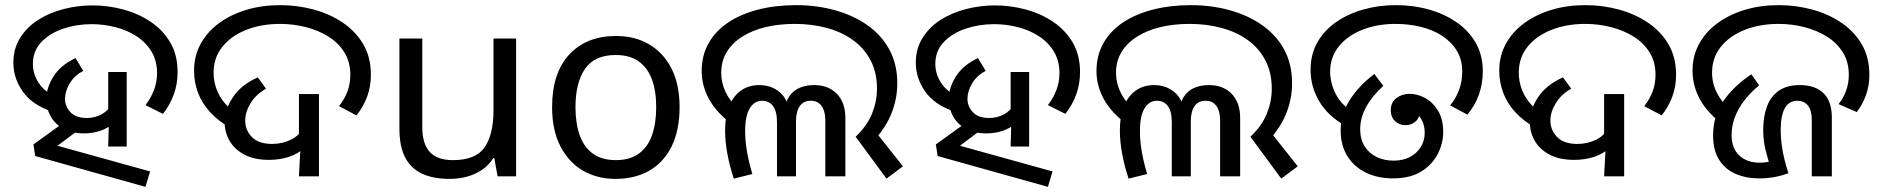

<svg xmlns="http://www.w3.org/2000/svg" viewBox="-20 -686 7325 747"><path d="M546 -277Q567 -304 579 -335.5Q591 -367 591 -402Q591 -450 569 -486Q547 -522 510.5 -545.5Q474 -569 428.5 -580.5Q383 -592 336 -592Q278 -592 226 -574.5Q174 -557 141 -522.5Q108 -488 108 -437Q108 -397 131.5 -362Q155 -327 202 -307L180 -253Q105 -278 68.5 -330Q32 -382 32 -442Q32 -496 58 -538Q84 -580 127.5 -608Q171 -636 226.5 -650.5Q282 -665 340 -665Q401 -665 460 -649Q519 -633 566.5 -601Q614 -569 642.5 -520.5Q671 -472 671 -406Q671 -359 656 -318Q641 -277 614 -243ZM117 -79 110 -124 247 -223 293 -186 152 -80 182 -125 564 -19 546 41ZM307 -167Q259 -167 226 -185.5Q193 -204 176.5 -234.5Q160 -265 160 -299Q160 -344 188 -388.5Q216 -433 274 -460L304 -410Q270 -393 251.5 -362Q233 -331 233 -302Q233 -272 254 -249.5Q275 -227 318 -227Q348 -227 374 -240.5Q400 -254 416 -282L457 -261Q446 -229 423 -208Q400 -187 370 -177Q340 -167 307 -167ZM404 -226 401 -238V-406H473V-116H401Z M1026 -64Q969 -64 930.5 -84.5Q892 -105 873 -138.5Q854 -172 854 -210Q854 -259 886 -307.5Q918 -356 983 -385L1015 -341Q976 -319 955 -284.5Q934 -250 934 -217Q934 -180 960 -153Q986 -126 1039 -126Q1078 -126 1112 -142.5Q1146 -159 1163 -195L1207 -177Q1194 -139 1167.5 -113.5Q1141 -88 1105 -76Q1069 -64 1026 -64ZM1150 -130 1143 -143V-320H1221V0H1143ZM877 -188Q829 -215 797.5 -249.5Q766 -284 750.5 -325Q735 -366 735 -411Q735 -469 761 -516Q787 -563 833 -596.5Q879 -630 939.5 -648Q1000 -666 1070 -666Q1137 -666 1200 -649Q1263 -632 1313.5 -598Q1364 -564 1393.5 -513.5Q1423 -463 1423 -395Q1423 -350 1408.5 -310.5Q1394 -271 1367 -237L1299 -273Q1320 -299 1331.5 -329.5Q1343 -360 1343 -395Q1343 -445 1320 -482Q1297 -519 1258 -543.5Q1219 -568 1170 -580.5Q1121 -593 1070 -593Q997 -593 938.5 -570Q880 -547 845.5 -504.5Q811 -462 811 -403Q811 -372 821.5 -342Q832 -312 852.5 -287Q873 -262 903 -244L877 -188Z M1988 -536V0H1916L1903 -71H1899Q1882 -43 1855 -25Q1828 -7 1796 1.5Q1764 10 1729 10Q1665 10 1621.5 -10.5Q1578 -31 1556 -74Q1534 -117 1534 -185V-536H1623V-191Q1623 -127 1652 -95Q1681 -63 1742 -63Q1831 -63 1865.5 -113Q1900 -163 1900 -257V-536Z M2624 -269Q2624 -180 2593.5 -117.5Q2563 -55 2507 -22.5Q2451 10 2374 10Q2303 10 2247.5 -22.5Q2192 -55 2160 -117.5Q2128 -180 2128 -269Q2128 -402 2195 -474Q2262 -546 2377 -546Q2450 -546 2505.5 -513.5Q2561 -481 2592.5 -419.5Q2624 -358 2624 -269ZM2219 -269Q2219 -206 2235.5 -159.5Q2252 -113 2287 -88Q2322 -63 2376 -63Q2430 -63 2465 -88Q2500 -113 2516.5 -159.5Q2533 -206 2533 -269Q2533 -333 2516 -378Q2499 -423 2464.5 -447.5Q2430 -472 2375 -472Q2293 -472 2256 -418Q2219 -364 2219 -269Z M3309 -154Q3354 -197 3373 -244.5Q3392 -292 3392 -341Q3392 -404 3367 -451.5Q3342 -499 3298 -530.5Q3254 -562 3196 -577.5Q3138 -593 3072 -593Q3012 -593 2960.5 -581Q2909 -569 2869.5 -544.5Q2830 -520 2808 -484.5Q2786 -449 2786 -402Q2786 -365 2802.5 -329Q2819 -293 2856 -258L2830 -201Q2767 -248 2738.5 -300.5Q2710 -353 2710 -409Q2710 -471 2737.5 -519Q2765 -567 2814.5 -599.5Q2864 -632 2931 -649Q2998 -666 3077 -666Q3158 -666 3229.5 -646Q3301 -626 3355.5 -587.5Q3410 -549 3440.5 -492.5Q3471 -436 3471 -362Q3471 -298 3445.5 -238Q3420 -178 3364 -123L3378 -184L3493 -39L3429 9ZM2835 9Q2820 -35 2810.5 -84.5Q2801 -134 2801 -179Q2801 -235 2817.5 -274.5Q2834 -314 2864 -334.5Q2894 -355 2934 -355Q2981 -355 3014 -327Q3047 -299 3052 -243H3030Q3034 -286 3050.5 -310.5Q3067 -335 3092.5 -345Q3118 -355 3147 -355Q3203 -355 3236 -321Q3269 -287 3269 -227V0H3191V-220Q3191 -227 3189.5 -239Q3188 -251 3182.5 -263.5Q3177 -276 3165.5 -285Q3154 -294 3134 -294Q3106 -294 3091.5 -273Q3077 -252 3077 -214V0H3003V-210Q3003 -253 2987.5 -273.5Q2972 -294 2945 -294Q2915 -294 2897 -264.5Q2879 -235 2879 -175Q2879 -150 2882.5 -121.5Q2886 -93 2892.5 -64.5Q2899 -36 2907 -9L2835 9Z M4057 -277Q4078 -304 4090 -335.5Q4102 -367 4102 -402Q4102 -450 4080 -486Q4058 -522 4021.5 -545.5Q3985 -569 3939.5 -580.5Q3894 -592 3847 -592Q3789 -592 3737 -574.5Q3685 -557 3652 -522.5Q3619 -488 3619 -437Q3619 -397 3642.5 -362Q3666 -327 3713 -307L3691 -253Q3616 -278 3579.5 -330Q3543 -382 3543 -442Q3543 -496 3569 -538Q3595 -580 3638.5 -608Q3682 -636 3737.5 -650.5Q3793 -665 3851 -665Q3912 -665 3971 -649Q4030 -633 4077.5 -601Q4125 -569 4153.5 -520.5Q4182 -472 4182 -406Q4182 -359 4167 -318Q4152 -277 4125 -243ZM3628 -79 3621 -124 3758 -223 3804 -186 3663 -80 3693 -125 4075 -19 4057 41ZM3818 -167Q3770 -167 3737 -185.5Q3704 -204 3687.5 -234.5Q3671 -265 3671 -299Q3671 -344 3699 -388.5Q3727 -433 3785 -460L3815 -410Q3781 -393 3762.5 -362Q3744 -331 3744 -302Q3744 -272 3765 -249.5Q3786 -227 3829 -227Q3859 -227 3885 -240.5Q3911 -254 3927 -282L3968 -261Q3957 -229 3934 -208Q3911 -187 3881 -177Q3851 -167 3818 -167ZM3915 -226 3912 -238V-406H3984V-116H3912Z M4845 -154Q4890 -197 4909 -244.5Q4928 -292 4928 -341Q4928 -404 4903 -451.5Q4878 -499 4834 -530.5Q4790 -562 4732 -577.5Q4674 -593 4608 -593Q4548 -593 4496.5 -581Q4445 -569 4405.5 -544.5Q4366 -520 4344 -484.5Q4322 -449 4322 -402Q4322 -365 4338.5 -329Q4355 -293 4392 -258L4366 -201Q4303 -248 4274.5 -300.5Q4246 -353 4246 -409Q4246 -471 4273.5 -519Q4301 -567 4350.5 -599.5Q4400 -632 4467 -649Q4534 -666 4613 -666Q4694 -666 4765.5 -646Q4837 -626 4891.5 -587.5Q4946 -549 4976.5 -492.5Q5007 -436 5007 -362Q5007 -298 4981.5 -238Q4956 -178 4900 -123L4914 -184L5029 -39L4965 9ZM4371 9Q4356 -35 4346.5 -84.5Q4337 -134 4337 -179Q4337 -235 4353.5 -274.5Q4370 -314 4400 -334.5Q4430 -355 4470 -355Q4517 -355 4550 -327Q4583 -299 4588 -243H4566Q4570 -286 4586.5 -310.5Q4603 -335 4628.5 -345Q4654 -355 4683 -355Q4739 -355 4772 -321Q4805 -287 4805 -227V0H4727V-220Q4727 -227 4725.5 -239Q4724 -251 4718.5 -263.5Q4713 -276 4701.5 -285Q4690 -294 4670 -294Q4642 -294 4627.5 -273Q4613 -252 4613 -214V0H4539V-210Q4539 -253 4523.5 -273.5Q4508 -294 4481 -294Q4451 -294 4433 -264.5Q4415 -235 4415 -175Q4415 -150 4418.5 -121.5Q4422 -93 4428.5 -64.5Q4435 -36 4443 -9L4371 9Z M5079 -414Q5079 -474 5105 -520.5Q5131 -567 5177.5 -599.5Q5224 -632 5284 -649Q5344 -666 5411 -666Q5480 -666 5541 -648.5Q5602 -631 5649 -598Q5696 -565 5722.5 -517.5Q5749 -470 5749 -409Q5749 -360 5733.5 -317Q5718 -274 5689 -240L5622 -276Q5645 -304 5657 -337Q5669 -370 5669 -408Q5669 -454 5648 -488.5Q5627 -523 5591 -546.5Q5555 -570 5508 -581.5Q5461 -593 5409 -593Q5338 -593 5280 -570Q5222 -547 5188.5 -505Q5155 -463 5155 -406Q5155 -382 5163.5 -353Q5172 -324 5191 -297.5Q5210 -271 5242 -253L5215 -196Q5146 -235 5112.5 -292Q5079 -349 5079 -414ZM5196 -179Q5196 -240 5230.5 -295.5Q5265 -351 5327 -398L5362 -352Q5319 -313 5295.5 -270.5Q5272 -228 5272 -183Q5272 -144 5289.5 -116.5Q5307 -89 5336.5 -75Q5366 -61 5402 -61Q5439 -61 5466 -75.5Q5493 -90 5508 -114.5Q5523 -139 5523 -169Q5523 -194 5514 -214Q5505 -234 5489 -246Q5473 -258 5451 -258L5450 -303Q5466 -303 5478 -296Q5490 -289 5496.5 -277.5Q5503 -266 5503 -251Q5503 -226 5486.5 -212.5Q5470 -199 5448 -199Q5424 -199 5407.5 -215Q5391 -231 5391 -257Q5391 -288 5413 -304.5Q5435 -321 5465 -321Q5494 -321 5524 -305Q5554 -289 5574.5 -256Q5595 -223 5595 -172Q5595 -129 5574 -87.5Q5553 -46 5510 -19Q5467 8 5399 8Q5341 8 5295 -14Q5249 -36 5222.5 -78Q5196 -120 5196 -179Z M6104 -64Q6047 -64 6008.5 -84.5Q5970 -105 5951 -138.5Q5932 -172 5932 -210Q5932 -259 5964 -307.5Q5996 -356 6061 -385L6093 -341Q6054 -319 6033 -284.5Q6012 -250 6012 -217Q6012 -180 6038 -153Q6064 -126 6117 -126Q6156 -126 6190 -142.5Q6224 -159 6241 -195L6285 -177Q6272 -139 6245.5 -113.5Q6219 -88 6183 -76Q6147 -64 6104 -64ZM6228 -130 6221 -143V-320H6299V0H6221ZM5955 -188Q5907 -215 5875.5 -249.5Q5844 -284 5828.5 -325Q5813 -366 5813 -411Q5813 -469 5839 -516Q5865 -563 5911 -596.5Q5957 -630 6017.5 -648Q6078 -666 6148 -666Q6215 -666 6278 -649Q6341 -632 6391.5 -598Q6442 -564 6471.5 -513.5Q6501 -463 6501 -395Q6501 -350 6486.5 -310.5Q6472 -271 6445 -237L6377 -273Q6398 -299 6409.5 -329.5Q6421 -360 6421 -395Q6421 -445 6398 -482Q6375 -519 6336 -543.5Q6297 -568 6248 -580.5Q6199 -593 6148 -593Q6075 -593 6016.5 -570Q5958 -547 5923.5 -504.5Q5889 -462 5889 -403Q5889 -372 5899.5 -342Q5910 -312 5930.5 -287Q5951 -262 5981 -244L5955 -188Z M6825 8Q6772 8 6731.5 -10Q6691 -28 6668 -65Q6645 -102 6645 -159Q6645 -235 6685 -293Q6725 -351 6794 -397L6824 -354Q6789 -325 6765 -293Q6741 -261 6729 -228Q6717 -195 6717 -161Q6717 -109 6747 -81Q6777 -53 6827 -53Q6844 -53 6861 -56.5Q6878 -60 6894 -69L6872 -25Q6858 -66 6849 -102.5Q6840 -139 6840 -181Q6840 -232 6854.5 -271.5Q6869 -311 6900.5 -333Q6932 -355 6983 -355Q7042 -355 7074.5 -323.5Q7107 -292 7107 -228V0H7029V-218Q7029 -257 7014 -275.5Q6999 -294 6973 -294Q6940 -294 6924 -265Q6908 -236 6908 -180Q6908 -151 6912 -121.5Q6916 -92 6923 -64.5Q6930 -37 6938 -12Q6911 -2 6882.5 3Q6854 8 6825 8ZM6689 -197Q6625 -244 6595 -297.5Q6565 -351 6565 -411Q6565 -469 6591 -516Q6617 -563 6663 -596.5Q6709 -630 6769.5 -648Q6830 -666 6900 -666Q6967 -666 7030 -649Q7093 -632 7143.5 -598Q7194 -564 7223.5 -513.5Q7253 -463 7253 -395Q7253 -353 7240 -316.5Q7227 -280 7204 -250L7133 -281Q7152 -304 7162.5 -333Q7173 -362 7173 -395Q7173 -445 7150 -482Q7127 -519 7088 -543.5Q7049 -568 7000 -580.5Q6951 -593 6900 -593Q6827 -593 6768.5 -570Q6710 -547 6675.5 -504.5Q6641 -462 6641 -403Q6641 -362 6660 -324.5Q6679 -287 6716 -254L6689 -197Z"/></svg>

Font: hexloriya05
Style: Book
Weight: 400
Designer: Jelle Bosma - Monotype Design Team
Foundry: Monotype Imaging Inc.
Version: Version 2.003